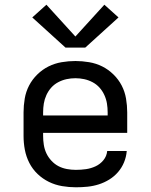

<svg xmlns="http://www.w3.org/2000/svg" viewBox="-20 -787 640 815"><path d="M302 8Q273 8 243.5 3Q214 -2 187.5 -15Q161 -28 139.5 -48.5Q118 -69 104.5 -95.5Q91 -122 85.5 -151Q80 -180 80 -210V-310Q80 -339 85 -368.5Q90 -398 103.5 -424Q117 -450 138.5 -471Q160 -492 186 -505Q212 -518 241.5 -523Q271 -528 300 -528Q329 -528 358.5 -523Q388 -518 414 -505Q440 -492 461.5 -471Q483 -450 496.5 -424Q510 -398 515 -368.5Q520 -339 520 -310V-223H163V-210Q163 -191 166 -172Q169 -153 177 -136Q185 -119 198.5 -104.5Q212 -90 228.5 -81.5Q245 -73 264 -69.5Q283 -66 302 -66Q324 -66 345 -69Q366 -72 385.5 -81Q405 -90 419 -107Q433 -124 435 -146H518Q516 -121 506.5 -98Q497 -75 481 -56.5Q465 -38 444 -25Q423 -12 399.5 -4.5Q376 3 351.5 5.5Q327 8 302 8ZM163 -297H437V-310Q437 -329 434 -347.5Q431 -366 423 -383.5Q415 -401 402.5 -415Q390 -429 373 -438Q356 -447 337.5 -451Q319 -455 300 -455Q281 -455 262.5 -451Q244 -447 227 -438Q210 -429 197.5 -415Q185 -401 177 -383.5Q169 -366 166 -347.5Q163 -329 163 -310ZM258 -585 117 -713 177 -767 300 -632 423 -767 483 -713 342 -585Z"/></svg>

Font: Iosevka SS04 Extended
Style: Regular
Weight: 400
Width: 7
Monospace: yes
Designer: Belleve Invis
Foundry: Belleve Invis
Version: Version 19.0.0; ttfautohint (v1.8.4)